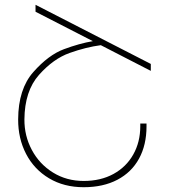

<svg xmlns="http://www.w3.org/2000/svg" viewBox="-20 -780 713 810"><path d="M83 -276.4Q82.5 -207 114.3 -147.5Q146 -87.9 203.4 -52.2Q260.7 -16.6 333 -16.6Q404.8 -16.6 458.7 -46.1Q512.7 -75.7 542.2 -128.2Q571.8 -180.7 571.8 -247.6V-258.8H598.1V-246.6Q598.1 -168.9 566.7 -111.1Q535.2 -53.2 475.3 -21.7Q415.5 9.8 333 9.8Q250 9.8 187 -27.8Q124 -65.4 90.1 -130.6Q56.2 -195.8 56.6 -276.4Q57.1 -404.3 120.8 -476.3Q184.6 -548.3 249.8 -572.5Q314.9 -596.7 371.6 -606.4L129.9 -730.5V-759.8L616.2 -510.3V-481L405.3 -589.4Q342.8 -581.1 273.9 -556.6Q205.1 -532.2 144.5 -464.1Q84 -396 83 -276.4Z"/></svg>

Font: Mardoto Thin
Style: Regular
Weight: 250
Designer: Christian Robertson, Vahan Hovhannisyan
Foundry: Google
Version: Version 1.000